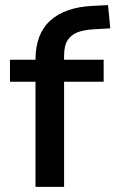

<svg xmlns="http://www.w3.org/2000/svg" viewBox="-20 -732 454 752"><path d="M119 0V-412H19V-498H149L119 -468V-498Q119 -599 177 -651.5Q235 -704 344 -709L403 -712L412 -621L343 -617Q310 -615 285 -606Q260 -597 245.5 -575.5Q231 -554 231 -514V-490L215 -498H386V-412H231V0Z"/></svg>

Font: Nunito Sans 7pt SemiBold
Style: Regular
Weight: 600
Designer: Vernon Adams
Foundry: Vernon Adams
Version: Version 3.101;gftools[0.9.27]